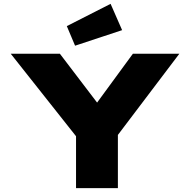

<svg xmlns="http://www.w3.org/2000/svg" viewBox="-20 -980 990 1000"><path d="M376 0V-320L393 -249L36 -700H292L554 -356H420L672 -700H914L587 -268L594 -328V0ZM371 -742 328 -844 556 -960 616 -823Z"/></svg>

Font: Lexend Tera Black
Style: Regular
Weight: 900
Version: Version 1.007